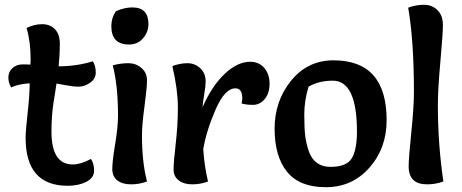

<svg xmlns="http://www.w3.org/2000/svg" viewBox="-20 -770 1931 802"><path d="M91 -653Q123 -669 156 -669Q189 -669 209.5 -648Q230 -627 230 -586Q230 -545 225 -493Q300 -493 368 -514Q380 -494 380 -467.5Q380 -441 356.5 -424.5Q333 -408 309 -408Q285 -408 255 -414Q225 -420 216 -421Q215 -412 210.5 -385Q206 -358 203 -338Q195 -283 195 -220Q195 -83 284 -83Q317 -83 360 -106Q373 -87 373 -57Q373 -27 340.5 -10.5Q308 6 263 6Q87 6 87 -194Q87 -223 95.5 -299Q104 -375 104 -422Q56 -419 27 -405Q15 -423 15 -446.5Q15 -470 32 -485.5Q49 -501 74 -501Q99 -501 107 -500Q108 -508 108 -521Q108 -596 91 -653Z M451 -497Q483 -506 515.5 -506Q548 -506 571 -486Q594 -466 594 -434.5Q594 -403 583.5 -325.5Q573 -248 573 -205Q573 -93 594 -12Q563 0 527 0Q491 0 470 -16.5Q449 -33 449 -64.5Q449 -96 461 -168Q473 -240 473 -287Q473 -412 451 -497ZM464 -723Q499 -739 533 -739Q567 -739 583.5 -721.5Q600 -704 600 -670Q600 -636 577.5 -610Q555 -584 519 -584Q445 -584 445 -661Q445 -695 464 -723Z M700 -494Q732 -506 763 -506Q794 -506 816.5 -485Q839 -464 839 -429Q839 -411 833 -375.5Q827 -340 826 -322Q865 -411 918.5 -461.5Q972 -512 1025 -512Q1062 -512 1084 -486Q1106 -460 1106 -420.5Q1106 -381 1086 -356.5Q1066 -332 1036.5 -332Q1007 -332 989 -338Q992 -350 992 -360Q992 -401 963 -401Q919 -401 880.5 -312.5Q842 -224 829 -147Q834 -72 849 -12Q818 0 783 0Q748 0 726.5 -16.5Q705 -33 705 -62.5Q705 -92 714 -170Q723 -248 723 -321.5Q723 -395 700 -494Z M1373 -518Q1595 -518 1595 -268Q1595 -151 1523 -69.5Q1451 12 1341 12Q1231 12 1179 -52.5Q1127 -117 1127 -232.5Q1127 -348 1196 -433Q1265 -518 1373 -518ZM1269 -408Q1251 -350 1251 -292Q1251 -234 1255 -202Q1259 -170 1270 -138Q1293 -73 1360.5 -73Q1428 -73 1449.5 -109Q1471 -145 1471 -220Q1471 -433 1370 -433Q1312 -433 1269 -408Z M1685 -738Q1717 -750 1751 -750Q1785 -750 1807.5 -727.5Q1830 -705 1830 -666.5Q1830 -628 1819.5 -512.5Q1809 -397 1809 -331Q1809 -168 1832 -12Q1800 0 1764 0Q1687 0 1687 -75Q1687 -111 1698 -216.5Q1709 -322 1709 -386Q1709 -599 1685 -738Z"/></svg>

Font: Salsa
Style: Regular
Weight: 400
Designer: John Vargas Beltrn
Foundry: John Vargas Beltran
Version: Version 1.002